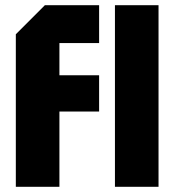

<svg xmlns="http://www.w3.org/2000/svg" viewBox="-20 -720 672 740"><path d="M41 0V-588L153 -700H362V-554H209V-430H362V-290H209V0ZM423 0V-700H591V0Z"/></svg>

Font: Tektur SemiCondensed
Style: Bold
Weight: 700
Width: 4
Designer: Adam Jagosz
Foundry: Adam Jagosz
Version: Version 1.005;gftools[0.9.30]